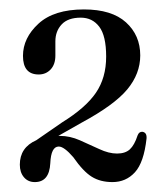

<svg xmlns="http://www.w3.org/2000/svg" viewBox="-20 -728 344 397"><path d="M21 -387.5Q21 -423 55 -438L108.5 -475Q157 -505 178.2 -536Q199.5 -567 199.5 -611Q199.5 -654 185.2 -672.8Q171 -691.5 147 -691.5Q120.5 -691.5 107.5 -677.5Q94.5 -663.5 94.5 -642.5V-613Q94.5 -595 84.8 -584.5Q75 -574 60 -574Q27.5 -574 27.5 -612.5Q27.5 -649.5 59.5 -679Q91.5 -708.5 153.5 -708.5Q211 -708.5 240.5 -681.8Q270 -655 270 -613.5Q270 -575.5 243.2 -543.2Q216.5 -511 149 -474.5L100.5 -447H104Q124.5 -447 145 -438Q165.5 -429 185.2 -419.8Q205 -410.5 222 -410.5Q239 -410.5 248.5 -419.2Q258 -428 264.5 -448Q267.5 -456 274.5 -455.5Q284 -454 283 -441.5Q277.5 -392 259 -371.8Q240.5 -351.5 212.5 -351.5Q187.5 -351.5 169.8 -362.5Q152 -373.5 131.5 -403Q112.5 -425 101.5 -425Q85.5 -425 84 -390.5Q82 -351.5 52 -351.5Q38 -351.5 29.5 -361.5Q21 -371.5 21 -387.5Z"/></svg>

Font: Fraunces 144pt S050
Style: Regular
Weight: 400
Version: Version 1.000; ttfautohint (v1.8.3)